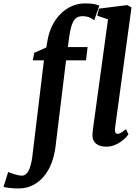

<svg xmlns="http://www.w3.org/2000/svg" viewBox="-132 -835 800 1106"><path d="M400.4 -56.2Q400.4 -64 401.6 -75.2Q402.8 -86.4 403.8 -93.8L490.2 -723.6L428.2 -744.6L438 -785.2L601.1 -805.7L625.5 -792.5L531.2 -101.1Q528.8 -84 532 -74Q535.2 -64 544.9 -64Q552.2 -64 562.7 -69.1Q573.2 -74.2 593.8 -91.3L607.9 -61Q604.5 -55.7 593.8 -43.9Q583 -32.2 566.7 -20.3Q550.3 -8.3 528.6 0.7Q506.8 9.8 481 9.8Q463.9 9.8 449.2 6.1Q434.6 2.4 423.8 -5.4Q413.1 -13.2 406.7 -25.9Q400.4 -38.6 400.4 -56.2ZM121.1 -487.3H56.6L65.4 -530.8L134.8 -561.5L142.1 -604Q149.9 -649.4 169.2 -688Q188.5 -726.6 216.8 -754.9Q245.1 -783.2 281 -799.3Q316.9 -815.4 358.4 -815.4Q378.4 -815.4 399.7 -813.2Q420.9 -811 440.4 -802.7L410.6 -718.3Q406.2 -721.7 399.9 -725.8Q393.6 -730 385.3 -733.6Q377 -737.3 366.5 -739.5Q356 -741.7 343.3 -741.7Q324.2 -741.7 311.5 -734.1Q298.8 -726.6 290.3 -711.4Q281.7 -696.3 276.4 -674.1Q271 -651.9 266.6 -622.1L258.8 -564H372.6L363.3 -487.3H248.5L187.5 12.2Q181.2 62 164.6 105.2Q147.9 148.4 121.1 180.7Q94.2 212.9 57.6 231.7Q21 250.5 -25.4 250.5Q-38.6 250.5 -51.5 249.8Q-64.5 249 -75.9 247.8Q-87.4 246.6 -96.7 244.9Q-106 243.2 -111.8 241.7L-85 155.8Q-82.5 156.7 -73.2 160.4Q-64 164.1 -52 167.7Q-40 171.4 -27.6 174.1Q-15.1 176.8 -6.3 176.8Q17.6 176.8 32.2 148.9Q46.9 121.1 53.7 70.8Z"/></svg>

Font: Brush Lettering One
Style: Bold Italic
Weight: 400
Italic angle: -7°
Designer: Eben Sorkin
Foundry: Eben Sorkin
Version: Version 1.001